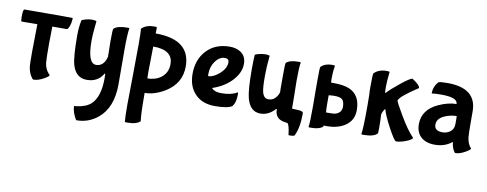

<svg xmlns="http://www.w3.org/2000/svg" viewBox="-66 -812 3668 1445"><g transform="rotate(10 1768.5 -89.5)"><path d="M388 -380Q378 -354 369 -354H259Q259 -323 258 -287Q257 -264 257 -225Q257 -112 260 -79Q266 -25 303 9Q303 20 264 41Q223 64 187 64Q181 64 166 39Q148 8 144 -33Q142 -50 142 -144Q142 -220 145 -352Q113 -352 24 -351Q19 -356 19 -387Q19 -436 28 -444Q399 -446 399 -444Q399 -409 388 -380Z M713 -69Q713 -75 710 -75Q709 -75 707 -72Q667 -4 583 -4Q499 -4 472 -98Q455 -158 455 -320Q455 -385 466 -436Q466 -441 490 -448Q518 -457 547 -457Q566 -457 579 -452Q568 -353 568 -299Q568 -127 633 -127Q674 -127 697 -166Q708 -185 711 -204Q709 -267 709 -325Q709 -412 714 -417Q741 -444 817 -444Q832 -444 832 -441Q824 -394 824 -279L825 -13Q825 167 722 251Q651 309 561 309Q555 309 540 275Q524 238 524 206Q536 206 542 205Q616 195 652 161Q714 103 714 -40Z M1030 32Q1030 182 1038 232Q1011 260 936 260Q921 260 921 257Q917 225 917 125Q917 56 920 -110Q922 -276 922 -340Q922 -423 919 -454Q953 -488 1014 -488Q1030 -488 1035 -485L1034 -438Q1300 -438 1300 -232Q1300 -104 1187 -33Q1106 17 1030 17ZM1033 -338 1032 -270Q1030 -193 1030 -144L1031 -94Q1092 -94 1135 -126Q1184 -164 1184 -230Q1184 -338 1033 -338Z M1580 -347Q1539 -347 1508 -305Q1477 -263 1477 -204Q1477 -190 1481 -190Q1517 -191 1562 -229Q1611 -272 1611 -318Q1611 -347 1580 -347ZM1411 -39Q1360 -95 1360 -188Q1360 -292 1420 -361Q1487 -437 1602 -437Q1649 -437 1683 -416Q1728 -387 1728 -328Q1728 -262 1675 -203Q1619 -140 1525 -108Q1525 -101 1542 -92Q1564 -81 1598 -81Q1674 -81 1718 -108Q1719 -109 1720 -109Q1723 -109 1723 -90Q1723 -32 1698 0Q1664 23 1567 23Q1466 23 1411 -39Z M2143 -59V-60Q2143 -85 2142 -159Q2140 -232 2140 -272Q2140 -370 2147 -412Q2147 -415 2133 -415Q2061 -415 2036 -389Q2032 -385 2032 -284Q2032 -247 2032 -202Q2033 -156 2033 -165Q2029 -148 2017 -131Q1993 -97 1954 -97Q1919 -97 1907 -145Q1899 -178 1899 -261Q1899 -337 1908 -422Q1895 -427 1877 -427Q1849 -427 1821 -419Q1796 -412 1796 -408Q1793 -360 1793 -298Q1793 -141 1809 -79Q1835 19 1914 19Q1977 19 2026 -36Q2026 -36 2025 -35Q2027 -37 2029 -37Q2031 -37 2031 -32Q2032 25 2078 43Q2092 49 2111 51Q2127 53 2128 54Q2143 68 2151 141Q2154 143 2161 143Q2190 143 2197 136Q2229 73 2229 -38Q2229 -57 2180 -57Z M2494 -199Q2479 -209 2439 -209Q2422 -209 2397 -206V-140Q2397 -100 2400 -75Q2455 -75 2464 -77Q2517 -89 2518 -138Q2518 -185 2494 -199ZM2295 -112Q2295 -169 2294 -215Q2294 -262 2294 -307Q2294 -400 2298 -405Q2329 -436 2382 -436Q2405 -436 2405 -432Q2394 -372 2398 -303H2412Q2497 -303 2539 -284Q2625 -247 2625 -132Q2625 -52 2560 -10Q2499 30 2399 25Q2399 32 2398 33Q2373 58 2303 58Q2289 58 2289 55Q2295 30 2295 -112Z M2894 -43Q2846 -133 2836 -174Q2835 -177 2834 -177Q2830 -177 2821 -159Q2811 -141 2811 -130Q2811 -127 2813 -87Q2814 -48 2814 -26Q2814 10 2810 14Q2784 42 2705 42Q2690 42 2690 39Q2698 -7 2698 -182Q2698 -246 2697 -263Q2695 -280 2695 -323Q2695 -422 2700 -427Q2735 -462 2794 -462Q2818 -462 2818 -458Q2810 -385 2810 -344Q2810 -310 2811 -301Q2813 -298 2815 -298Q2816 -298 2817 -299Q2850 -334 2910 -382Q2979 -438 2997 -438Q3057 -400 3057 -377Q2929 -294 2914 -259Q2914 -246 2968 -155Q3029 -50 3078 -1Q3078 12 3034 30Q2989 48 2956 48Q2943 48 2894 -43Z M3485 -223Q3485 -98 3488 -77Q3496 -22 3522 2Q3522 13 3484 34Q3443 57 3411 57Q3406 57 3396 39Q3383 15 3379 -20Q3379 -22 3378 -22Q3377 -22 3375 -20Q3322 22 3248 22Q3180 22 3142 -12Q3103 -47 3103 -110Q3103 -221 3221 -275Q3294 -308 3354 -308Q3355 -308 3356 -309Q3356 -358 3232 -358Q3183 -358 3159 -354H3158Q3158 -407 3193 -445Q3200 -452 3263 -452Q3485 -452 3485 -274ZM3374 -197Q3374 -219 3373 -219Q3329 -219 3286 -201Q3226 -176 3226 -129Q3226 -80 3288 -80Q3317 -80 3341 -95Q3374 -116 3374 -159Z"/></g></svg>

Font: Bubblegum Sans
Style: Regular
Weight: 400
Designer: Angel Koziupa and Alejandro Paul
Foundry: Angel Koziupa and Alejandro Paul
Version: Version 1.001